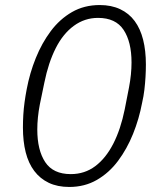

<svg xmlns="http://www.w3.org/2000/svg" viewBox="-20 -730 640 762"><path d="M255 12Q208 12 173.5 -4.5Q139 -21 116 -51.5Q93 -82 82 -125.5Q71 -169 71 -224Q71 -249 72.5 -274Q74 -299 77.5 -324.5Q81 -350 86 -376Q98 -440 122 -499.5Q146 -559 181.5 -606.5Q217 -654 265.5 -682Q314 -710 376 -710Q422 -710 457 -693.5Q492 -677 514.5 -646.5Q537 -616 548 -572.5Q559 -529 559 -474Q559 -450 557.5 -424.5Q556 -399 553 -373.5Q550 -348 544 -322Q532 -258 508 -198.5Q484 -139 448.5 -91.5Q413 -44 364.5 -16Q316 12 255 12ZM261 -39Q316 -39 358 -70.5Q400 -102 429.5 -159.5Q459 -217 475 -296L492 -383Q497 -409 499.5 -434Q502 -459 502 -482Q502 -564 470.5 -611.5Q439 -659 369 -659Q316 -659 273 -627.5Q230 -596 201 -538.5Q172 -481 156 -402L138 -315Q133 -289 130.5 -264Q128 -239 128 -216Q128 -134 159.5 -86.5Q191 -39 261 -39Z"/></svg>

Font: IBM Plex Sans Light
Style: Italic
Weight: 300
Italic angle: -11.31°
Designer: Mike Abbink, Paul van der Laan, Pieter van Rosmalen
Foundry: Bold Monday
Version: Version 3.201